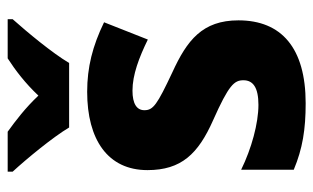

<svg xmlns="http://www.w3.org/2000/svg" viewBox="-178 -721 816 500"><g transform="rotate(-90 230.0 -471.0)"><path d="M148 -699H316C342 -743 397 -809 430 -846V-859H328C297 -839 263 -813 231 -779C199 -813 166 -838 137 -859H33V-846C67 -809 123 -741 148 -699ZM427 -258C427 -352 375 -392 292 -430C207 -470 193 -480 193 -503C193 -523 210 -534 244 -534C285 -534 330 -517 377 -494L422 -608C360 -638 305 -652 241 -652C116 -652 37 -598 37 -495C37 -407 79 -363 167 -324C259 -283 271 -269 271 -245C271 -220 252 -206 207 -206C159 -206 93 -224 38 -251V-114C93 -91 143 -83 211 -83C355 -83 427 -146 427 -258Z"/></g></svg>

Font: Noto Sans Kannada UI SemiCondensed ExtraBold
Style: Regular
Weight: 800
Width: 4
Designer: Jelle Bosma - Monotype Design Team
Foundry: Monotype Imaging Inc.
Version: Version 2.005